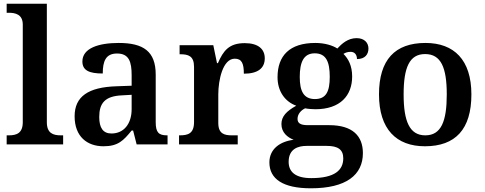

<svg xmlns="http://www.w3.org/2000/svg" viewBox="-20 -780 2617 1037"><path d="M16 0H321V-49H308C266 -49 233 -61 233 -120V-760H16V-711H28C62 -711 103 -703 103 -647V-120C103 -61 70 -49 28 -49H16Z M539 10C618 10 647 -21 691 -75H699L718 0H885V-49H882C837 -49 821 -65 821 -120V-377C821 -503 754 -548 621 -548C513 -548 425 -520 425 -448C425 -400 461 -383 535 -383C535 -449 551 -491 612 -491C677 -491 691 -446 691 -374V-317L608 -314C457 -309 383 -259 383 -152C383 -42 451 10 539 10ZM582 -59C537 -59 516 -89 516 -148C516 -222 546 -261 639 -265L691 -268V-191C691 -110 648 -59 582 -59Z M947 0H1264V-49H1233C1192 -49 1159 -57 1159 -116V-270C1159 -347 1183 -463 1248 -463C1286 -463 1297 -437 1297 -382C1372 -382 1410 -411 1410 -465C1410 -514 1376 -547 1302 -547C1217 -547 1186 -506 1157 -439H1152L1132 -536H950V-487H953C997 -487 1028 -478 1028 -419V-121C1028 -58 995 -49 950 -49H947Z M1659 237C1850 237 1940 165 1940 47C1940 -45 1885 -104 1758 -104H1642C1601 -104 1587 -116 1587 -138C1587 -165 1607 -185 1628 -195C1641 -192 1668 -190 1683 -190C1818 -190 1882 -264 1882 -367C1882 -424 1862 -462 1835 -489C1846 -496 1858 -500 1874 -500C1896 -500 1908 -484 1908 -461C1953 -461 1970 -488 1970 -518C1970 -548 1949 -574 1906 -574C1859 -574 1826 -544 1802 -518C1776 -535 1733 -548 1683 -548C1544 -548 1479 -479 1479 -363C1479 -287 1519 -231 1580 -209C1528 -180 1500 -152 1500 -110C1500 -64 1533 -38 1566 -25C1492 -16 1435 25 1435 97C1435 187 1509 237 1659 237ZM1681 -245C1620 -245 1599 -288 1599 -364C1599 -443 1619 -492 1680 -492C1742 -492 1761 -445 1761 -365C1761 -287 1742 -245 1681 -245ZM1661 182C1575 182 1539 148 1539 94C1539 24 1590 8 1636 8H1745C1804 8 1834 27 1834 75C1834 139 1788 182 1661 182Z M2275 10C2440 10 2526 -82 2526 -270C2526 -457 2432 -548 2278 -548C2113 -548 2027 -457 2027 -270C2027 -82 2121 10 2275 10ZM2277 -49C2192 -49 2160 -125 2160 -270C2160 -415 2191 -488 2276 -488C2362 -488 2393 -415 2393 -270C2393 -125 2363 -49 2277 -49Z"/></svg>

Font: Noto Serif Lao SemiBold
Style: Regular
Weight: 600
Designer: Monotype Design Team
Foundry: Monotype Imaging Inc.
Version: Version 2.003